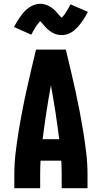

<svg xmlns="http://www.w3.org/2000/svg" viewBox="-20 -998 540 1018"><path d="M56 0V-74Q56 -130 62.5 -185.5Q69 -241 78 -296.5Q87 -352 97.5 -407Q108 -462 120 -516.5Q132 -571 145 -626Q158 -681 171 -735H329Q342 -681 355 -626Q368 -571 380 -516.5Q392 -462 402.5 -407Q413 -352 422 -296.5Q431 -241 437.5 -185.5Q444 -130 444 -74V0H307V-74Q307 -92 306.5 -110Q306 -128 305 -146H195Q194 -128 193.5 -110Q193 -92 193 -74V0ZM294 -260Q285 -332 274 -403.5Q263 -475 250 -546Q237 -475 226 -403.5Q215 -332 206 -260ZM307 -812Q302 -812 297 -812.5Q292 -813 287.5 -814Q283 -815 279 -816Q275 -817 270.5 -819Q266 -821 261.5 -823Q257 -825 253.5 -827.5Q250 -830 246 -832.5Q242 -835 238 -838.5Q234 -842 230.5 -845Q227 -848 224 -851.5Q221 -855 218 -858Q215 -861 212.5 -864Q210 -867 206 -872Q202 -877 198.5 -880.5Q195 -884 191.5 -887Q188 -890 188 -891V-892Q188 -892 189 -892H191Q192 -891 194 -891H198Q198 -890 196 -888.5Q194 -887 191 -884Q188 -881 187 -879.5Q186 -878 185 -876.5Q184 -875 182.5 -873.5Q181 -872 179.5 -870Q178 -868 176.5 -866Q175 -864 173.5 -862Q172 -860 170.5 -857.5Q169 -855 167.5 -852.5Q166 -850 164.5 -847Q163 -844 161 -841Q159 -838 157 -835Q155 -832 153.5 -828.5Q152 -825 150 -821.5Q148 -818 146 -814L54 -855Q61 -868 68 -879.5Q75 -891 82 -901.5Q89 -912 95.5 -920.5Q102 -929 109 -936.5Q116 -944 126 -952Q136 -960 146.5 -965.5Q157 -971 169 -974.5Q181 -978 193 -978Q198 -978 203 -977.5Q208 -977 212.5 -976Q217 -975 221 -973.5Q225 -972 229.5 -970.5Q234 -969 238.5 -966.5Q243 -964 246.5 -962Q250 -960 254 -957Q258 -954 262 -951Q266 -948 269.5 -944.5Q273 -941 276 -937.5Q279 -934 282 -931Q285 -928 287.5 -925Q290 -922 294 -917.5Q298 -913 301.5 -909.5Q305 -906 308.5 -902.5Q312 -899 312 -898H302Q302 -900 304 -901.5Q306 -903 309 -906Q312 -909 313 -910Q314 -911 315 -912.5Q316 -914 317.5 -916Q319 -918 320.5 -919.5Q322 -921 323.5 -923Q325 -925 326.5 -927.5Q328 -930 329.5 -932.5Q331 -935 332.5 -937.5Q334 -940 335.5 -942.5Q337 -945 339 -948Q341 -951 343 -954.5Q345 -958 346.5 -961Q348 -964 350 -968Q352 -972 354 -975L446 -935Q439 -921 432 -909.5Q425 -898 418 -888Q411 -878 404.5 -869.5Q398 -861 391 -853.5Q384 -846 374 -837.5Q364 -829 353.5 -823.5Q343 -818 331 -815Q319 -812 307 -812Z"/></svg>

Font: Iosevka Term Curly Heavy
Style: Regular
Weight: 900
Designer: Belleve Invis
Foundry: Belleve Invis
Version: Version 32.3.0